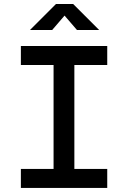

<svg xmlns="http://www.w3.org/2000/svg" viewBox="-20 -918 626 938"><path d="M82 0V-92.8H241.7V-600.6H82V-693.4H503.9V-600.6H343.3V-92.8H503.9V0ZM126.5 -771.5 253.4 -898.4H337.4L464.4 -771.5H356L295.4 -841.8L234.9 -771.5Z"/></svg>

Font: CaskaydiaMono NF
Style: Regular
Weight: 400
Designer: Aaron Bell
Foundry: Saja Typeworks
Version: Version 2111.001; ttfautohint (v1.8.4);Nerd Fonts 3.1.1